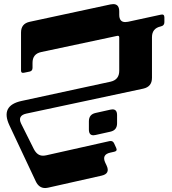

<svg xmlns="http://www.w3.org/2000/svg" viewBox="-20 -572 847 945"><path d="M728 -388.7C728 -418 742.2 -435.5 771 -441.9L772.5 -442.4C783.7 -444.8 789.1 -451.7 789.1 -462.9V-486.3C789.1 -497.6 783.7 -502.4 772.5 -500L609.9 -464.8C605 -463.9 600.1 -463.4 596.2 -463.4C576.7 -463.4 566.9 -475.6 566.9 -499.5V-515.6C566.9 -539.6 557.1 -551.8 537.6 -551.8C533.7 -551.8 528.8 -551.3 523.9 -550.3L126.5 -464.8C97.2 -458.5 83.5 -440.9 83.5 -411.6V-225.1C83.5 -215.3 87.9 -211.9 97.7 -213.9L126 -219.7C135.3 -221.7 140.1 -228 140.1 -237.8V-262.7C140.1 -292 153.8 -309.6 183.1 -315.9L557.1 -395.5C563.5 -397 566.9 -394 566.9 -387.7V-223.6C566.9 -194.3 552.7 -176.3 523.9 -169.9L86.4 -75.2C16.1 -60.1 -4.4 -20.5 26.4 44.9L156.2 320.8C166.5 342.3 181.6 353.5 202.1 353.5C207 353.5 211.9 352.5 217.3 351.6L480 292.5C508.8 286.1 517.1 269.5 504.9 243.2L498 228.5C485.8 202.1 494.1 185.5 522.9 179.2L542.5 174.8C553.7 172.4 556.6 166 551.8 155.8L542 134.3C537.6 124 529.8 120.1 518.6 122.6L207.5 192.4C202.1 193.4 196.8 194.3 191.9 194.3C171.9 194.3 157.7 183.1 146.5 161.6L84 36.6C71.3 10.7 80.1 -6.3 108.9 -12.7L685.1 -135.7C713.9 -142.1 728 -159.7 728 -189ZM417.5 65.4C417.5 84.5 424.8 93.8 439.9 93.8C442.9 93.8 446.8 93.3 450.7 92.3L522.9 76.2C545.4 71.3 556.2 57.6 556.2 34.7V-5.4C556.2 -24.4 548.8 -33.7 533.7 -33.7C530.8 -33.7 526.9 -33.2 522.9 -32.2L450.7 -16.1C428.2 -11.2 417.5 2.4 417.5 25.4Z"/></svg>

Font: QTS-Omar 
Style: Regular
Weight: 400
Designer: Mohammed Abd El khaliq
Foundry: QafType Studio
Version: Version 1.001